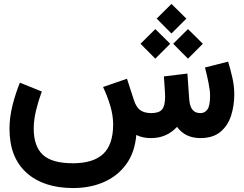

<svg xmlns="http://www.w3.org/2000/svg" viewBox="-20 -702 1239 976"><path d="M776.4 -607.4 851.6 -682.1 927.2 -607.4 851.6 -531.7ZM860.4 -479.5 935.5 -554.2 1011.2 -479.5 935.5 -403.8ZM694.3 -479.5 769.5 -554.2 845.2 -479.5 769.5 -403.8ZM747.6 0Q704.1 0 672.9 -16.1Q665.5 72.3 622.1 132.3Q578.6 192.4 508.8 223.1Q439 253.9 352.1 253.9Q201.2 253.9 114.7 176Q28.3 98.1 28.3 -46.9Q28.3 -105 43.2 -165Q58.1 -225.1 81.1 -281.7L192.4 -236.8Q175.3 -190.4 163.3 -141.1Q151.4 -91.8 151.4 -49.3Q151.4 42 198 85Q244.6 127.9 350.6 127.9Q453.1 127.9 503.9 81.1Q554.7 34.2 555.2 -68.4Q555.2 -115.7 540.3 -165Q525.4 -214.4 503.9 -259.8L625.5 -301.8L660.6 -193.4Q671.9 -158.2 691.9 -142.8Q711.9 -127.4 748.5 -127Q788.6 -127 804 -145.8Q819.3 -164.6 819.3 -209.5Q819.3 -216.3 818.4 -234.1Q817.4 -252 815.9 -273.7Q814.5 -295.4 813 -313.5L932.6 -328.1L941.9 -197.3Q944.3 -163.1 957.8 -145Q971.2 -127 999.5 -127Q1020.5 -127 1034.2 -145.3Q1047.9 -163.6 1047.9 -215.8Q1047.9 -241.7 1039.8 -282Q1031.7 -322.3 1022 -358.9L1139.6 -388.7Q1151.9 -348.6 1161.4 -306.2Q1170.9 -263.7 1170.9 -223.1Q1170.9 -165.5 1154.8 -114.7Q1138.7 -64 1101.1 -32.2Q1063.5 -0.5 1000 0Q920.9 0 879.9 -57.1Q827.1 0 747.6 0Z"/></svg>

Font: Vazir WOL
Style: Bold-WOL
Weight: 700
Designer: Saber Rastikerdar
Foundry: Saber Rastikerdar
Version: Version 30.00;August 23, 2021;FontCreator 13.0.0.2683 64-bit